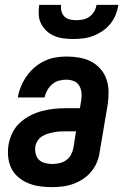

<svg xmlns="http://www.w3.org/2000/svg" viewBox="-20 -760 515 788"><path d="M192 8Q167 8 142.5 4.5Q118 1 96 -8Q74 -17 55.5 -32.5Q37 -48 26.5 -69.5Q16 -91 13.5 -116Q11 -141 15 -166Q19 -190 30.5 -214Q42 -238 61.5 -256Q81 -274 104.5 -286Q128 -298 153 -304.5Q178 -311 203 -313.5Q228 -316 252 -316H308L313 -347Q316 -363 314.5 -379Q313 -395 305.5 -408Q298 -421 283.5 -427Q269 -433 252 -433Q237 -433 222 -429Q207 -425 194.5 -414.5Q182 -404 174 -389.5Q166 -375 163 -360H53Q57 -383 66 -405Q75 -427 89 -447Q103 -467 121.5 -483Q140 -499 162 -509.5Q184 -520 207 -524Q230 -528 253 -528Q279 -528 305.5 -523.5Q332 -519 354 -507.5Q376 -496 392.5 -477Q409 -458 417 -434.5Q425 -411 425.5 -384.5Q426 -358 422 -331L389 -136Q386 -114 377.5 -93.5Q369 -73 354 -55Q339 -37 319.5 -24.5Q300 -12 278.5 -4.5Q257 3 235 5.5Q213 8 192 8ZM194 -87Q208 -87 222.5 -90Q237 -93 250 -101.5Q263 -110 270.5 -123.5Q278 -137 281 -151L292 -221H252Q239 -221 227 -220.5Q215 -220 202 -217.5Q189 -215 177 -211.5Q165 -208 153.5 -201Q142 -194 134.5 -182.5Q127 -171 125 -159Q123 -144 126.5 -129Q130 -114 139.5 -104.5Q149 -95 164 -91Q179 -87 194 -87ZM280 -600Q260 -600 240.5 -602.5Q221 -605 203 -612.5Q185 -620 171 -633Q157 -646 148.5 -663Q140 -680 139 -700Q138 -720 141 -740H231Q229 -726 232.5 -713Q236 -700 245 -691.5Q254 -683 267 -680Q280 -677 293 -677Q307 -677 321 -680Q335 -683 347 -691.5Q359 -700 366.5 -713Q374 -726 376 -740H466Q463 -720 455 -700Q447 -680 433.5 -663Q420 -646 401 -633Q382 -620 362 -612.5Q342 -605 321.5 -602.5Q301 -600 280 -600Z"/></svg>

Font: Iosevka QP
Style: Bold Italic
Weight: 700
Italic angle: -9°
Designer: Belleve Invis
Foundry: Belleve Invis
Version: Version 20.0.0; ttfautohint (v1.8.4)